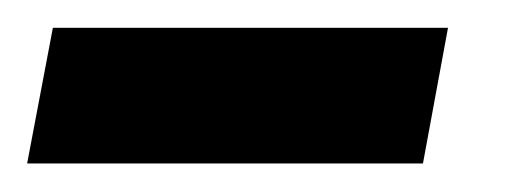

<svg xmlns="http://www.w3.org/2000/svg" viewBox="-22 -308 371 138"><path d="M-2.5 -190.5H282L300 -288H16Z"/></svg>

Font: Anybody Condensed
Style: Bold Italic
Weight: 700
Width: 3
Italic angle: -10°
Version: Version 1.113;gftools[0.9.25]